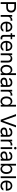

<svg xmlns="http://www.w3.org/2000/svg" viewBox="4023 -4793 782 8868"><g transform="rotate(90 4414.0 -359.0)"><path d="M78 -707.2H318.4Q398.5 -707.2 452.7 -678.2Q506.9 -649.2 533.1 -598.2Q559.4 -547.3 559.4 -482.7Q559.4 -418.2 533.1 -367.2Q506.9 -316.3 453 -286.6Q399.2 -256.9 319.8 -256.9H147.8V-334.9H315.6Q369.8 -334.9 404.9 -353.9Q439.9 -372.9 456.1 -405.9Q472.4 -438.9 472.4 -482.7Q472.4 -526.6 456.1 -559.2Q439.9 -591.9 404.9 -610.5Q369.8 -629.1 314.9 -629.1H165.7V0H78Z M671.3 -530.4H752.8V-449.6H758.3Q768 -475.8 788.3 -496.2Q808.7 -516.6 836.7 -527.6Q864.6 -538.7 895.7 -538.7Q919.9 -538.7 939.2 -537.3V-452.3Q931.3 -454.1 917 -456Q902.6 -457.9 888.8 -457.9Q850.8 -457.9 820.4 -442Q790.1 -426.1 772.8 -397.8Q755.5 -369.5 755.5 -334.3V0H671.3Z M978.9 -261Q978.9 -341.9 1009 -404.7Q1039 -467.5 1093.4 -502.4Q1147.8 -537.3 1218.6 -537.3Q1279 -537.3 1331 -510.7Q1382.9 -484.1 1415.4 -424.7Q1447.9 -365.3 1447.9 -272.1V-236.9H1036.9V-308.7H1362.2Q1362.2 -352.9 1344.6 -388.1Q1327 -423.3 1294.5 -443Q1262.1 -462.7 1219.3 -462.7Q1172.7 -462.7 1137.3 -439.6Q1101.9 -416.4 1082.5 -378.3Q1063.2 -340.1 1063.2 -296.3V-247.9Q1063.2 -189.6 1083.6 -148.3Q1103.9 -107 1140.9 -85.3Q1177.8 -63.5 1226.9 -63.5Q1257.3 -63.5 1281.8 -71.5Q1306.3 -79.4 1323 -93.2Q1339.8 -107 1349.8 -124.3H1439.6Q1427.1 -83.9 1397.8 -53.3Q1368.4 -22.8 1324.4 -5.9Q1280.4 11 1226.9 11Q1151.2 11 1095.1 -22.8Q1039 -56.6 1009 -118.3Q978.9 -179.9 978.9 -261Z M1789 -459.9H1512.8V-530.4H1789ZM1677.1 -657.5V-152.6Q1677.1 -120.5 1686.8 -103.1Q1696.5 -85.6 1711.3 -79.4Q1726.2 -73.2 1746.9 -73.2Q1759.3 -73.2 1796.6 -75.3V2.8Q1770.4 6.9 1737.9 6.9Q1701 6.9 1668 -8.6Q1635 -24.2 1614 -55.2Q1592.9 -86.3 1592.9 -130.5V-657.5Z M1866.4 -261Q1866.4 -341.9 1896.4 -404.7Q1926.5 -467.5 1980.8 -502.4Q2035.2 -537.3 2106 -537.3Q2166.4 -537.3 2218.4 -510.7Q2270.4 -484.1 2302.8 -424.7Q2335.3 -365.3 2335.3 -272.1V-236.9H1924.4V-308.7H2249.7Q2249.7 -352.9 2232 -388.1Q2214.4 -423.3 2182 -443Q2149.5 -462.7 2106.7 -462.7Q2060.1 -462.7 2024.7 -439.6Q1989.3 -416.4 1970 -378.3Q1950.6 -340.1 1950.6 -296.3V-247.9Q1950.6 -189.6 1971 -148.3Q1991.4 -107 2028.3 -85.3Q2065.3 -63.5 2114.3 -63.5Q2144.7 -63.5 2169.2 -71.5Q2193.7 -79.4 2210.5 -93.2Q2227.2 -107 2237.2 -124.3H2327Q2314.6 -83.9 2285.2 -53.3Q2255.9 -22.8 2211.8 -5.9Q2167.8 11 2114.3 11Q2038.7 11 1982.6 -22.8Q1926.5 -56.6 1896.4 -118.3Q1866.4 -179.9 1866.4 -261Z M2528.7 0H2444.4V-530.4H2525.9V-446.8H2532.8Q2545.6 -474.8 2566.8 -495Q2588.1 -515.2 2618.3 -526.2Q2648.5 -537.3 2687.5 -537.3Q2742.1 -537.3 2782.5 -515.2Q2822.9 -493.1 2845 -448Q2867.1 -403 2867.1 -337V0H2782.8V-330.8Q2782.8 -371.5 2768.6 -401.2Q2754.5 -430.9 2727.2 -446.5Q2699.9 -462 2662.6 -462Q2623.6 -462 2593.4 -445.1Q2563.2 -428.2 2545.9 -395.7Q2528.7 -363.3 2528.7 -318.4Z M2976.2 -263.8Q2976.2 -346.3 3004.8 -408.3Q3033.5 -470.3 3084.9 -503.8Q3136.4 -537.3 3202.7 -537.3Q3246.9 -537.3 3276.9 -523.5Q3307 -509.7 3322.5 -492.1Q3338.1 -474.4 3352.6 -451.7Q3353.6 -449.9 3354.3 -448.9Q3355 -447.9 3356 -446.1H3362.2V-707.2H3446.5V0H3365V-81.5H3356Q3354.6 -78.7 3353.2 -77.3Q3338.7 -53.9 3322.9 -35.9Q3307 -18 3276.4 -3.5Q3245.9 11 3201.3 11Q3135.7 11 3084.6 -22.8Q3033.5 -56.6 3004.8 -118.8Q2976.2 -180.9 2976.2 -263.8ZM3364.3 -265.2Q3364.3 -324.6 3347 -369.1Q3329.8 -413.7 3295.8 -437.8Q3261.7 -462 3213.7 -462Q3164 -462 3129.8 -436.5Q3095.6 -410.9 3078.4 -366.4Q3061.1 -321.8 3061.1 -265.2Q3061.1 -207.9 3078.7 -162.3Q3096.3 -116.7 3130.5 -90.5Q3164.7 -64.2 3213.7 -64.2Q3261 -64.2 3295.1 -89.4Q3329.1 -114.6 3346.7 -160Q3364.3 -205.5 3364.3 -265.2Z M3775.9 -236.2Q3716.2 -232.4 3683.5 -210.5Q3650.9 -188.5 3650.9 -146.4Q3650.9 -119.1 3665.1 -100.3Q3679.2 -81.5 3704.1 -71.8Q3728.9 -62.2 3761.4 -62.2Q3807.3 -62.2 3841 -80.5Q3874.7 -98.8 3891.9 -128.5Q3909.2 -158.1 3909.2 -192V-357.7Q3909.2 -391.6 3895.7 -415.4Q3882.3 -439.2 3855.5 -451.7Q3828.7 -464.1 3789 -464.1Q3756.6 -464.1 3732 -454.8Q3707.5 -445.4 3691.6 -429.4Q3675.8 -413.3 3669.5 -392.3H3582.5Q3587.7 -434.7 3615.5 -467.7Q3643.3 -500.7 3689.2 -519Q3735.2 -537.3 3793.2 -537.3Q3838.7 -537.3 3882.9 -523.5Q3927.1 -509.7 3959.9 -467.9Q3992.7 -426.1 3992.7 -349.4V0H3909.2V-71.8H3905Q3895 -51.5 3875.2 -32.6Q3855.3 -13.8 3822.9 -0.7Q3790.4 12.4 3747.6 12.4Q3696.8 12.4 3655.6 -6.9Q3614.3 -26.2 3590.5 -63.2Q3566.6 -100.1 3566.6 -150.6Q3566.6 -232.4 3622.9 -266.2Q3679.2 -300.1 3765.5 -306.6Q3790.7 -308.4 3823.4 -310.3Q3856 -312.2 3885.7 -313.5Q3906.4 -314.9 3914.7 -314.9L3916.1 -245.9Q3896.1 -244.8 3852.7 -241.7Q3809.4 -238.6 3775.9 -236.2Z M4126.7 -530.4H4208.2V-449.6H4213.7Q4223.4 -475.8 4243.8 -496.2Q4264.2 -516.6 4292.1 -527.6Q4320.1 -538.7 4351.2 -538.7Q4375.3 -538.7 4394.7 -537.3V-452.3Q4386.7 -454.1 4372.4 -456Q4358.1 -457.9 4344.3 -457.9Q4306.3 -457.9 4275.9 -442Q4245.5 -426.1 4228.2 -397.8Q4211 -369.5 4211 -334.3V0H4126.7Z M4434.4 -263.8Q4434.4 -346.3 4463.1 -408.3Q4491.7 -470.3 4543.2 -503.8Q4594.6 -537.3 4660.9 -537.3Q4705.1 -537.3 4735.2 -523.5Q4765.2 -509.7 4780.7 -492.1Q4796.3 -474.4 4810.8 -451.7Q4811.8 -449.9 4812.5 -448.9Q4813.2 -447.9 4814.2 -446.1H4820.4V-707.2H4904.7V0H4823.2V-81.5H4814.2Q4812.8 -78.7 4811.5 -77.3Q4797 -53.9 4781.1 -35.9Q4765.2 -18 4734.6 -3.5Q4704.1 11 4659.5 11Q4593.9 11 4542.8 -22.8Q4491.7 -56.6 4463.1 -118.8Q4434.4 -180.9 4434.4 -263.8ZM4822.5 -265.2Q4822.5 -324.6 4805.2 -369.1Q4788 -413.7 4754 -437.8Q4720 -462 4672 -462Q4622.2 -462 4588.1 -436.5Q4553.9 -410.9 4536.6 -366.4Q4519.3 -321.8 4519.3 -265.2Q4519.3 -207.9 4536.9 -162.3Q4554.6 -116.7 4588.7 -90.5Q4622.9 -64.2 4672 -64.2Q4719.3 -64.2 4753.3 -89.4Q4787.3 -114.6 4804.9 -160Q4822.5 -205.5 4822.5 -265.2Z M5551.8 -114H5560.1L5768.6 -707.2H5861.2L5602.2 0H5509.7L5250.7 -707.2H5343.9Z M6079.8 -236.2Q6020 -232.4 5987.4 -210.5Q5954.8 -188.5 5954.8 -146.4Q5954.8 -119.1 5968.9 -100.3Q5983.1 -81.5 6007.9 -71.8Q6032.8 -62.2 6065.3 -62.2Q6111.2 -62.2 6144.9 -80.5Q6178.5 -98.8 6195.8 -128.5Q6213.1 -158.1 6213.1 -192V-357.7Q6213.1 -391.6 6199.6 -415.4Q6186.1 -439.2 6159.4 -451.7Q6132.6 -464.1 6092.9 -464.1Q6060.4 -464.1 6035.9 -454.8Q6011.4 -445.4 5995.5 -429.4Q5979.6 -413.3 5973.4 -392.3H5886.4Q5891.6 -434.7 5919.4 -467.7Q5947.2 -500.7 5993.1 -519Q6039 -537.3 6097 -537.3Q6142.6 -537.3 6186.8 -523.5Q6231 -509.7 6263.8 -467.9Q6296.6 -426.1 6296.6 -349.4V0H6213.1V-71.8H6208.9Q6198.9 -51.5 6179 -32.6Q6159.2 -13.8 6126.7 -0.7Q6094.3 12.4 6051.5 12.4Q6000.7 12.4 5959.4 -6.9Q5918.2 -26.2 5894.3 -63.2Q5870.5 -100.1 5870.5 -150.6Q5870.5 -232.4 5926.8 -266.2Q5983.1 -300.1 6069.4 -306.6Q6094.6 -308.4 6127.2 -310.3Q6159.9 -312.2 6189.6 -313.5Q6210.3 -314.9 6218.6 -314.9L6220 -245.9Q6199.9 -244.8 6156.6 -241.7Q6113.3 -238.6 6079.8 -236.2Z M6430.6 -530.4H6512.1V-449.6H6517.6Q6527.3 -475.8 6547.7 -496.2Q6568 -516.6 6596 -527.6Q6624 -538.7 6655 -538.7Q6679.2 -538.7 6698.5 -537.3V-452.3Q6690.6 -454.1 6676.3 -456Q6661.9 -457.9 6648.1 -457.9Q6610.2 -457.9 6579.8 -442Q6549.4 -426.1 6532.1 -397.8Q6514.8 -369.5 6514.8 -334.3V0H6430.6Z M6780 -530.4H6864.3V0H6780ZM6763.5 -674Q6763.5 -689.2 6771.8 -702.3Q6780 -715.5 6793.5 -722.7Q6807 -730 6822.9 -730Q6838.4 -730 6852 -722.7Q6865.7 -715.5 6873.6 -702.3Q6881.6 -689.2 6881.6 -674Q6881.6 -658.8 6873.6 -646.1Q6865.7 -633.3 6852 -625.7Q6838.4 -618.1 6822.9 -618.1Q6807 -618.1 6793.5 -625.7Q6780 -633.3 6771.8 -646.1Q6763.5 -658.8 6763.5 -674Z M7182.7 -236.2Q7122.9 -232.4 7090.3 -210.5Q7057.7 -188.5 7057.7 -146.4Q7057.7 -119.1 7071.8 -100.3Q7086 -81.5 7110.8 -71.8Q7135.7 -62.2 7168.2 -62.2Q7214.1 -62.2 7247.8 -80.5Q7281.4 -98.8 7298.7 -128.5Q7316 -158.1 7316 -192V-357.7Q7316 -391.6 7302.5 -415.4Q7289 -439.2 7262.3 -451.7Q7235.5 -464.1 7195.8 -464.1Q7163.3 -464.1 7138.8 -454.8Q7114.3 -445.4 7098.4 -429.4Q7082.5 -413.3 7076.3 -392.3H6989.3Q6994.5 -434.7 7022.3 -467.7Q7050.1 -500.7 7096 -519Q7141.9 -537.3 7199.9 -537.3Q7245.5 -537.3 7289.7 -523.5Q7333.9 -509.7 7366.7 -467.9Q7399.5 -426.1 7399.5 -349.4V0H7316V-71.8H7311.8Q7301.8 -51.5 7281.9 -32.6Q7262.1 -13.8 7229.6 -0.7Q7197.2 12.4 7154.4 12.4Q7103.6 12.4 7062.3 -6.9Q7021.1 -26.2 6997.2 -63.2Q6973.4 -100.1 6973.4 -150.6Q6973.4 -232.4 7029.7 -266.2Q7086 -300.1 7172.3 -306.6Q7197.5 -308.4 7230.1 -310.3Q7262.8 -312.2 7292.5 -313.5Q7313.2 -314.9 7321.5 -314.9L7322.9 -245.9Q7302.8 -244.8 7259.5 -241.7Q7216.2 -238.6 7182.7 -236.2Z M7544.5 -707.2H7628.8V-446.1H7635Q7636 -447.9 7637.1 -449.4Q7638.1 -451 7639.2 -453Q7654 -476.2 7669.7 -493.3Q7685.4 -510.4 7715.1 -523.8Q7744.8 -537.3 7788.3 -537.3Q7854.6 -537.3 7906.1 -503.8Q7957.5 -470.3 7986.2 -408.3Q8014.8 -346.3 8014.8 -263.8Q8014.8 -180.9 7986.2 -118.8Q7957.5 -56.6 7906.4 -22.8Q7855.3 11 7789.7 11Q7745.2 11 7715 -3.5Q7684.7 -18 7668.2 -36.1Q7651.6 -54.2 7637.8 -77.3Q7636.7 -78.7 7636.4 -79.4Q7636 -80.1 7635 -81.5H7626V0H7544.5ZM7777.3 -64.2Q7826.3 -64.2 7860.8 -90.5Q7895.4 -116.7 7912.6 -162.3Q7929.9 -207.9 7929.9 -265.2Q7929.9 -321.8 7913 -366.4Q7896.1 -410.9 7861.5 -436.5Q7827 -462 7777.3 -462Q7729.3 -462 7695.3 -437.8Q7661.3 -413.7 7644 -369.1Q7626.7 -324.6 7626.7 -265.2Q7626.7 -205.5 7644.3 -160Q7661.9 -114.6 7696 -89.4Q7730 -64.2 7777.3 -64.2Z M8208.2 0H8124V-707.2H8208.2Z M8317.3 -261Q8317.3 -341.9 8347.4 -404.7Q8377.4 -467.5 8431.8 -502.4Q8486.2 -537.3 8557 -537.3Q8617.4 -537.3 8669.4 -510.7Q8721.3 -484.1 8753.8 -424.7Q8786.3 -365.3 8786.3 -272.1V-236.9H8375.3V-308.7H8700.6Q8700.6 -352.9 8683 -388.1Q8665.4 -423.3 8632.9 -443Q8600.5 -462.7 8557.7 -462.7Q8511 -462.7 8475.7 -439.6Q8440.3 -416.4 8420.9 -378.3Q8401.6 -340.1 8401.6 -296.3V-247.9Q8401.6 -189.6 8422 -148.3Q8442.3 -107 8479.3 -85.3Q8516.2 -63.5 8565.3 -63.5Q8595.6 -63.5 8620.2 -71.5Q8644.7 -79.4 8661.4 -93.2Q8678.2 -107 8688.2 -124.3H8778Q8765.5 -83.9 8736.2 -53.3Q8706.8 -22.8 8662.8 -5.9Q8618.8 11 8565.3 11Q8489.6 11 8433.5 -22.8Q8377.4 -56.6 8347.4 -118.3Q8317.3 -179.9 8317.3 -261Z"/></g></svg>

Font: Pretendard Variable
Style: Regular
Weight: 400
Designer: Base glyphs from Inter by Rasmus Andersson; Hangul glyphs from Noto Sans CJK(Source Han Sans) by Jang Soo-young and Kang
Foundry: Kil Hyung-jin
Version: Version 1.100;FEAKit 1.0